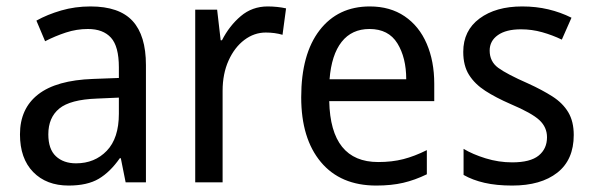

<svg xmlns="http://www.w3.org/2000/svg" viewBox="-20 -566 1842 596"><path d="M261 -546Q350 -546 391.5 -501Q433 -456 433 -364V0H370L355 -75H352Q322 -32 286.5 -11Q251 10 193 10Q124 10 83 -32Q42 -74 42 -149Q42 -229 98.5 -273Q155 -317 269 -321L349 -324V-357Q349 -422 324.5 -449Q300 -476 253 -476Q218 -476 184.5 -465Q151 -454 120 -438L93 -502Q127 -521 170 -533.5Q213 -546 261 -546ZM281 -260Q198 -257 164 -229Q130 -201 130 -149Q130 -103 153.5 -81Q177 -59 216 -59Q274 -59 311.5 -98Q349 -137 349 -213V-263Z M811 -546Q825 -546 840 -544.5Q855 -543 868 -540L857 -458Q833 -465 805 -465Q769 -465 738.5 -442Q708 -419 689.5 -378Q671 -337 671 -284V0H586V-536H654L665 -441H669Q692 -486 727.5 -516Q763 -546 811 -546Z M1128 -546Q1191 -546 1236 -515.5Q1281 -485 1304.5 -430.5Q1328 -376 1328 -306V-252H1002Q1006 -63 1154 -63Q1197 -63 1232 -72Q1267 -81 1305 -100V-25Q1268 -7 1231.5 1.5Q1195 10 1148 10Q1037 10 976 -63Q915 -136 915 -264Q915 -398 972 -472Q1029 -546 1128 -546ZM1127 -476Q1072 -476 1040.5 -436Q1009 -396 1003 -320H1241Q1241 -387 1213.5 -431.5Q1186 -476 1127 -476Z M1761 -147Q1761 -70 1710 -30Q1659 10 1570 10Q1521 10 1484 1.5Q1447 -7 1419 -23V-104Q1447 -87 1487.5 -74.5Q1528 -62 1570 -62Q1626 -62 1652 -83Q1678 -104 1678 -140Q1678 -171 1654.5 -193Q1631 -215 1565 -243Q1519 -263 1486.5 -284Q1454 -305 1436 -333.5Q1418 -362 1418 -405Q1418 -471 1468.5 -508.5Q1519 -546 1601 -546Q1644 -546 1682 -537Q1720 -528 1754 -511L1724 -443Q1695 -457 1663 -466Q1631 -475 1597 -475Q1551 -475 1525.5 -457Q1500 -439 1500 -409Q1500 -375 1526.5 -355.5Q1553 -336 1619 -307Q1663 -287 1695 -266.5Q1727 -246 1744 -217.5Q1761 -189 1761 -147Z"/></svg>

Font: Noto Sans Gujarati SemiCondensed
Style: Regular
Weight: 400
Width: 4
Designer: Jelle Bosma - Monotype Design Team, Universal Thirst
Foundry: Monotype Imaging Inc.
Version: Version 2.106; ttfautohint (v1.8.4.7-5d5b)